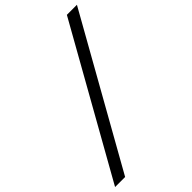

<svg xmlns="http://www.w3.org/2000/svg" viewBox="-414 -965 1121 1121"><g transform="rotate(-45 146.5 -405.0)"><path d="M361 -860H444L-68 50H-151Z"/></g></svg>

Font: Sinkin Sans 400 Italic
Style: Italic
Weight: 400
Italic angle: -112°
Designer: Keith Bates
Foundry: K-Type
Version: Sinkin Sans (version 1.0)  by Keith Bates   •   © 2014   www